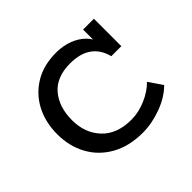

<svg xmlns="http://www.w3.org/2000/svg" viewBox="-108 -538 678 678"><g transform="rotate(-45 231.0 -198.5)"><path d="M257 10Q189 10 140 -17.5Q91 -45 65 -92.5Q39 -140 39 -200Q39 -259 63 -305.5Q87 -352 132 -379.5Q177 -407 240 -407Q274 -407 303 -396Q332 -385 351.5 -365Q371 -345 375 -316L365 -314V-397H419V-260H369Q347 -345 248 -345Q180 -345 145.5 -304.5Q111 -264 111 -198Q111 -134 150 -92.5Q189 -51 261 -51Q297 -51 334 -67Q371 -83 394 -107L429 -56Q398 -25 350 -7.5Q302 10 257 10Z"/></g></svg>

Font: Rokkitt SemiBold
Style: Regular
Weight: 400
Version: Version 3.103